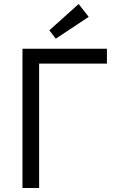

<svg xmlns="http://www.w3.org/2000/svg" viewBox="-20 -937 582 957"><path d="M258 -744 226 -786 372 -917 422 -853ZM92 0V-694H513V-620H175V0Z"/></svg>

Font: Cantarell
Style: Regular
Weight: 400
Designer: Dave Crossland, Nikolaus Waxweiler, Florian Fecher, Jacques Le Bailly, Eben Sorkin, Alexei Vanyashin, Alexios Zavras, Em
Version: Version 0.303